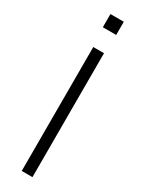

<svg xmlns="http://www.w3.org/2000/svg" viewBox="-233 -917 711 946"><g transform="rotate(30 122.5 -444.0)"><path d="M92 0V-705H153V0ZM84 -813V-888H160V-813Z"/></g></svg>

Font: Nunito Sans 12pt Light
Style: Regular
Weight: 300
Designer: Vernon Adams
Foundry: Vernon Adams
Version: Version 3.101;gftools[0.9.27]